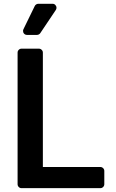

<svg xmlns="http://www.w3.org/2000/svg" viewBox="-20 -981 606 1001"><path d="M71.7 -20.6V-706.7Q71.7 -715.2 77.8 -721.2Q83.8 -727.3 92.3 -727.3H182.5Q191.1 -727.3 197.3 -721.2Q203.5 -715.2 203.5 -706.7V-110.4H502.8Q511.4 -110.4 517.6 -104.4Q523.8 -98.4 523.8 -89.8V-20.6Q523.8 -12.1 517.6 -6Q511.4 0 502.8 0H92.3Q83.8 0 77.8 -6Q71.7 -12.1 71.7 -20.6ZM100.1 -819.6Q100.1 -811.1 106 -805Q111.9 -799 120.7 -799H172.6Q177.9 -799 182.5 -801.5Q187.1 -804 190 -808.2L271 -929Q274.5 -933.9 274.5 -940.3Q274.5 -948.9 268.6 -955.1Q262.8 -961.3 253.9 -961.3H180Q174 -961.3 168.9 -958.1Q163.7 -954.9 161.2 -949.6L102.3 -828.8Q100.1 -824.2 100.1 -819.6Z"/></svg>

Font: DeltaSans SemiBold
Style: Regular
Weight: 600
Designer: Rasmus Andersson
Foundry: rsms
Version: Version 3.012